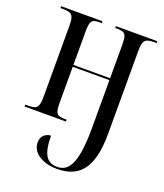

<svg xmlns="http://www.w3.org/2000/svg" viewBox="-142 -630 823 964"><g transform="rotate(20 269.5 -148.5)"><path d="M275 239C386 239 458 181 458 -13V-455C458 -517 471 -526 519 -526H531V-536H310V-526H317C364 -526 372 -517 372 -455V-280H176V-455C176 -517 184 -526 230 -526H238V-536H17V-526H30C78 -526 90 -517 90 -455V-81C90 -18 78 -10 30 -10H17V0H238V-10H233C184 -10 176 -18 176 -81V-270H372V-12C372 187 330 229 273 229C219 229 192 192 192 92C158 94 140 118 140 146C140 181 162 208 198 224C220 234 247 239 275 239Z"/></g></svg>

Font: Noto Serif Display ExtraCondensed
Style: Regular
Weight: 400
Width: 2
Designer: Monotype Design Team
Foundry: Monotype Imaging Inc.
Version: Version 2.009